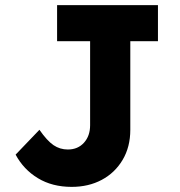

<svg xmlns="http://www.w3.org/2000/svg" viewBox="-20 -720 702 750"><path d="M260 10Q184 10 128 -24Q72 -58 41 -116L134 -213Q164 -170 189 -153Q214 -136 245 -136Q284 -136 308 -162.5Q332 -189 332 -231V-559H203V-700H597V-559H489V-213Q489 -146 459 -95.5Q429 -45 377.5 -17.5Q326 10 260 10Z"/></svg>

Font: Readex Pro bold
Style: Bold
Weight: 700
Designer: Bonnie Shaver-Troup, Thomas Jockin
Foundry: Lexend
Version: Version 1.200; ttfautohint (v1.8.3)